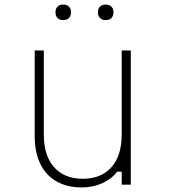

<svg xmlns="http://www.w3.org/2000/svg" viewBox="-20 -809 740 841"><path d="M553 -588V0H513V-57H493Q469 -25 428 -6.5Q387 12 338 12Q274 12 227.5 -14.5Q181 -41 156.5 -91.5Q132 -142 132 -213V-588H172V-219Q172 -127 217 -76.5Q262 -26 343 -26Q423 -26 468 -76.5Q513 -127 513 -219V-588ZM257 -721Q241 -721 232 -730Q223 -739 223 -755Q223 -771 232 -780Q241 -789 257 -789Q273 -789 282 -780Q291 -771 291 -755Q291 -739 282 -730Q273 -721 257 -721ZM443 -721Q427 -721 418 -730Q409 -739 409 -755Q409 -771 418 -780Q427 -789 443 -789Q459 -789 468 -780Q477 -771 477 -755Q477 -739 468 -730Q459 -721 443 -721Z"/></svg>

Font: Martian Mono SemiExpanded Thin
Style: Regular
Weight: 250
Monospace: yes
Version: Version 0.930